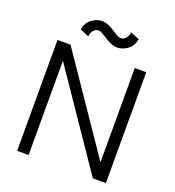

<svg xmlns="http://www.w3.org/2000/svg" viewBox="-160 -1039 1058 1163"><g transform="rotate(20 369.0 -457.5)"><path d="M157 0H83V-715H167L597 -84H581V-715H655V0H571L141 -631H157ZM487 -911 544 -887Q534 -839 502 -817Q470 -795 438 -795Q418 -795 397.5 -803.5Q377 -812 356 -826Q334 -840 322 -847Q310 -854 298 -854Q282 -854 268.5 -841Q255 -828 250 -799L193 -823Q203 -871 235 -893Q267 -915 299 -915Q319 -915 339.5 -906.5Q360 -898 381 -884Q403 -870 415 -863Q427 -856 439 -856Q455 -856 469 -869.5Q483 -883 487 -911Z"/></g></svg>

Font: Wix Madefor Display
Style: Regular
Weight: 400
Designer: Dalton Maag Ltd
Foundry: Dalton Maag Ltd
Version: Version 3.100